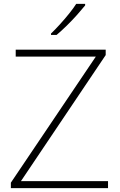

<svg xmlns="http://www.w3.org/2000/svg" viewBox="-20 -1036 617 990"><path d="M537 -66H36V-94L474 -744H61V-780H525V-752L88 -102H537ZM419 -1008Q402 -987 377.5 -959.5Q353 -932 325 -904.5Q297 -877 272 -856H243V-863Q264 -883 289 -910.5Q314 -938 336.5 -966Q359 -994 373 -1016H419Z"/></svg>

Font: Noto Sans Malayalam UI ExtraLight
Style: Regular
Weight: 200
Designer: Jelle Bosma - Monotype Design Team
Foundry: Monotype Imaging Inc.
Version: Version 2.104; ttfautohint (v1.8.4.7-5d5b)